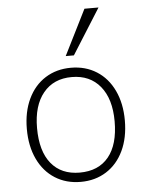

<svg xmlns="http://www.w3.org/2000/svg" viewBox="-54 -793 643 843"><g transform="rotate(-5 268.0 -371.0)"><path d="M52 -245Q52 -320 79 -377Q106 -434 155 -465Q204 -496 268 -496Q332 -496 381 -465Q430 -434 457 -377Q484 -320 484 -245Q484 -169 457 -112Q430 -55 381 -24Q332 7 268 7Q204 7 155 -24Q106 -55 79 -112Q52 -169 52 -245ZM439 -245Q439 -344 393.5 -399.5Q348 -455 268 -455Q188 -455 142.5 -399.5Q97 -344 97 -245Q97 -143 141.5 -88.5Q186 -34 267 -34Q350 -34 394.5 -88.5Q439 -143 439 -245ZM286 -549H250L350 -749H412Z"/></g></svg>

Font: wassup Sans
Style: Light
Weight: 200
Version: Version 2.001